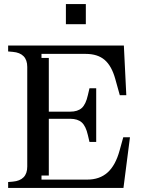

<svg xmlns="http://www.w3.org/2000/svg" viewBox="-20 -924 700 944"><path d="M220 -61H184V-41H409Q470 -41 509 -76Q548 -111 568 -184L586 -249H619L587 0H20V-29L43 -31Q78 -34 96 -52.5Q114 -71 114 -105V-595Q114 -629 96 -647.5Q78 -666 43 -669L20 -671V-700H589L601 -456H569L547 -535Q529 -600 494.5 -629.5Q460 -659 402 -659H184V-639H220V-375H325Q362 -375 382 -393Q402 -411 412 -456L420 -490H453V-226H420L412 -260Q402 -304 382 -322Q362 -340 325 -340H220ZM304 -805V-904H402V-805Z"/></svg>

Font: Redaction
Style: Regular
Weight: 400
Designer: Jeremy Mickel / Forest Young
Foundry: MCKL
Version: Version 2.001; Redaction